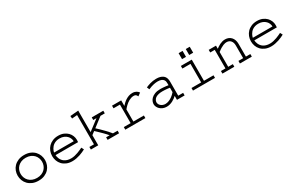

<svg xmlns="http://www.w3.org/2000/svg" viewBox="134 -1813 4534 3012"><g transform="rotate(-30 2400.5 -307.5)"><path d="M51.8 -218.3Q51.8 -263.2 67.6 -304.9Q83.5 -346.7 114.7 -378.9Q146 -411.1 192.4 -430.7Q238.8 -450.2 299.8 -450.2Q362.3 -450.2 408.9 -430.2Q455.6 -410.2 486.3 -377.2Q517.1 -344.2 532.5 -302.7Q547.9 -261.2 547.9 -217.8Q547.9 -174.8 532.7 -133.1Q517.6 -91.3 486.8 -58.6Q456.1 -25.9 409.7 -5.9Q363.3 14.2 300.8 14.2Q239.3 14.2 192.9 -5.4Q146.5 -24.9 115 -57.4Q83.5 -89.8 67.6 -131.8Q51.8 -173.8 51.8 -218.3ZM106 -217.8Q106 -182.6 118.7 -149.9Q131.3 -117.2 155.8 -91.8Q180.2 -66.4 216.3 -51.3Q252.4 -36.1 299.8 -36.1Q348.1 -36.1 384.5 -51.5Q420.9 -66.9 445.3 -92.5Q469.7 -118.2 481.9 -150.9Q494.1 -183.6 494.1 -217.8Q494.1 -252.4 481.9 -285.2Q469.7 -317.9 445.3 -343.5Q420.9 -369.1 384.5 -384.5Q348.1 -399.9 299.8 -399.9Q252.9 -399.9 216.8 -384.8Q180.7 -369.6 156 -344.5Q131.3 -319.3 118.7 -286.4Q106 -253.4 106 -217.8Z M1159.2 -57.1Q1139.2 -46.4 1112.1 -33.7Q1085 -21 1053 -10.5Q1021 0 985.4 7.1Q949.7 14.2 913.1 14.2Q853.5 14.2 808.6 -4.9Q763.7 -23.9 733.9 -55.7Q704.1 -87.4 689.2 -128.4Q674.3 -169.4 674.3 -213.4Q674.3 -260.3 690.7 -302.2Q707 -344.2 737.8 -376Q768.6 -407.7 813 -426.3Q857.4 -444.8 913.6 -444.8Q969.7 -444.8 1011.7 -426.8Q1053.7 -408.7 1081.8 -379.9Q1109.9 -351.1 1124 -315.4Q1138.2 -279.8 1138.2 -245.1Q1138.2 -239.3 1137.9 -232.7Q1137.7 -226.1 1137.2 -220Q1136.7 -213.9 1136.5 -208.7Q1136.2 -203.6 1136.2 -201.2H728Q729 -188 732.4 -170.7Q735.8 -153.3 744.1 -134.8Q752.4 -116.2 766.1 -98.1Q779.8 -80.1 800.5 -65.9Q821.3 -51.8 850.3 -43Q879.4 -34.2 918 -34.2Q949.7 -34.2 981.7 -41.7Q1013.7 -49.3 1042.7 -59.8Q1071.8 -70.3 1096.2 -81.8Q1120.6 -93.3 1136.2 -101.1ZM1084 -248Q1084 -272.5 1073.7 -298.8Q1063.5 -325.2 1042.2 -346.9Q1021 -368.7 988.5 -382.8Q956.1 -397 911.1 -397Q878.4 -397 852.5 -389.2Q826.7 -381.3 806.9 -368.4Q787.1 -355.5 773.2 -339.4Q759.3 -323.2 750 -306.6Q740.7 -290 735.4 -274.7Q730 -259.3 728 -248Z M1385.3 -238.8 1572.3 -380.9V-382.8H1516.1V-430.2H1725.1V-382.8H1647L1479 -253.9Q1509.3 -226.6 1539.3 -197.3Q1569.3 -168 1595.7 -140.4Q1622.1 -112.8 1643.8 -88.4Q1665.5 -64 1679.2 -46.9H1763.2V0H1555.2V-46.9H1619.1Q1604 -64.9 1587.9 -82.5Q1571.8 -100.1 1551.3 -120.8Q1530.8 -141.6 1504.2 -167Q1477.5 -192.4 1441.4 -226.1L1385.3 -183.1V0H1252V-46.9H1335V-577.1L1240.2 -568.8L1236.3 -616.2L1385.3 -628.9Z M2049.3 -330.1Q2064.5 -347.2 2085.2 -366.9Q2106 -386.7 2131.8 -403.8Q2157.7 -420.9 2189 -432.4Q2220.2 -443.8 2256.3 -443.8Q2279.8 -443.8 2297.4 -439Q2314.9 -434.1 2328.1 -426.3Q2341.3 -418.5 2351.1 -408.7Q2360.8 -398.9 2368.2 -389.2L2315.4 -350.1Q2309.1 -361.8 2303.5 -370.4Q2297.9 -378.9 2291 -384Q2284.2 -389.2 2275.4 -391.6Q2266.6 -394 2253.4 -394Q2230 -394 2208 -387.2Q2186 -380.4 2165.8 -369.4Q2145.5 -358.4 2127.7 -344.5Q2109.9 -330.6 2095 -316.2Q2080.1 -301.8 2068.6 -288.8Q2057.1 -275.9 2049.3 -266.1V-46.9H2239.3V0H1875.5V-46.9H1999.5V-382.8H1883.3V-430.2H2049.3Z M2950.2 -46.9V0H2811.5V-71.8Q2796.4 -57.6 2776.1 -42.5Q2755.9 -27.3 2731.9 -14.6Q2708 -2 2680.2 6.1Q2652.3 14.2 2621.6 14.2Q2583.5 14.2 2553.5 1.7Q2523.4 -10.7 2502.7 -30.5Q2481.9 -50.3 2470.7 -75Q2459.5 -99.6 2459.5 -123.5Q2459.5 -145 2469.5 -171.6Q2479.5 -198.2 2503.7 -221.9Q2527.8 -245.6 2568.6 -261.7Q2609.4 -277.8 2671.4 -277.8Q2674.8 -277.8 2688.5 -277.3Q2702.1 -276.9 2721.9 -275.4Q2741.7 -273.9 2765.1 -271.5Q2788.6 -269 2811.5 -265.1V-295.9Q2811.5 -308.1 2809.6 -326.2Q2807.6 -344.2 2796.4 -361.1Q2785.2 -377.9 2760.7 -389.9Q2736.3 -401.9 2691.4 -401.9Q2677.7 -401.9 2660.4 -400.1Q2643.1 -398.4 2621.8 -394Q2600.6 -389.6 2575.2 -381.3Q2549.8 -373 2519.5 -359.9L2500.5 -404.8Q2516.6 -412.1 2537.1 -419.9Q2557.6 -427.7 2582 -434.6Q2606.4 -441.4 2634.3 -445.8Q2662.1 -450.2 2692.4 -450.2Q2734.9 -450.2 2763.9 -441.4Q2793 -432.6 2811.8 -418.7Q2830.6 -404.8 2840.6 -387.7Q2850.6 -370.6 2855.2 -353.3Q2859.9 -335.9 2860.6 -320.8Q2861.3 -305.7 2861.3 -295.9V-46.9ZM2811.5 -219.2Q2802.7 -220.7 2789.3 -222.7Q2775.9 -224.6 2758.8 -226.1Q2741.7 -227.5 2721.9 -228.8Q2702.1 -230 2681.2 -230Q2640.1 -230 2611.6 -223.1Q2583 -216.3 2564.5 -205.8Q2545.9 -195.3 2535.4 -182.6Q2524.9 -169.9 2520 -158.4Q2515.1 -147 2514.2 -137.9Q2513.2 -128.9 2513.2 -126Q2513.2 -107.4 2522 -90.6Q2530.8 -73.7 2545.9 -61.3Q2561 -48.8 2581.1 -41.5Q2601.1 -34.2 2623.5 -34.2Q2633.8 -34.2 2652.6 -37.1Q2671.4 -40 2696 -50.5Q2720.7 -61 2750.2 -82Q2779.8 -103 2811.5 -139.2Z M3271.5 -621.1V-513.2H3199.7V-621.1ZM3401.4 -621.1V-513.2H3329.6V-621.1ZM3327.6 -46.9H3500.5V0H3101.6V-46.9H3277.3V-382.8H3130.4V-430.2H3327.6Z M3766.6 -374Q3782.7 -385.7 3801.5 -398.4Q3820.3 -411.1 3841.8 -421.4Q3863.3 -431.6 3887.2 -438.2Q3911.1 -444.8 3937.5 -444.8Q3972.2 -444.8 4000 -432.6Q4027.8 -420.4 4047.1 -398.7Q4066.4 -377 4076.9 -346.7Q4087.4 -316.4 4087.4 -279.8V-46.9H4167.5V0H3951.7V-46.9H4037.6V-275.9Q4037.6 -331.1 4010.7 -363Q3983.9 -395 3936 -395Q3925.3 -395 3910.2 -392.6Q3895 -390.1 3874.3 -381.8Q3853.5 -373.5 3826.9 -357.7Q3800.3 -341.8 3766.6 -314.9V-46.9H3850.6V0H3634.8V-46.9H3716.8V-382.8H3634.8V-430.2H3766.6Z M4759.8 -57.1Q4739.7 -46.4 4712.6 -33.7Q4685.5 -21 4653.6 -10.5Q4621.6 0 4585.9 7.1Q4550.3 14.2 4513.7 14.2Q4454.1 14.2 4409.2 -4.9Q4364.3 -23.9 4334.5 -55.7Q4304.7 -87.4 4289.8 -128.4Q4274.9 -169.4 4274.9 -213.4Q4274.9 -260.3 4291.3 -302.2Q4307.6 -344.2 4338.4 -376Q4369.1 -407.7 4413.6 -426.3Q4458 -444.8 4514.2 -444.8Q4570.3 -444.8 4612.3 -426.8Q4654.3 -408.7 4682.4 -379.9Q4710.4 -351.1 4724.6 -315.4Q4738.8 -279.8 4738.8 -245.1Q4738.8 -239.3 4738.5 -232.7Q4738.3 -226.1 4737.8 -220Q4737.3 -213.9 4737.1 -208.7Q4736.8 -203.6 4736.8 -201.2H4328.6Q4329.6 -188 4333 -170.7Q4336.4 -153.3 4344.7 -134.8Q4353 -116.2 4366.7 -98.1Q4380.4 -80.1 4401.1 -65.9Q4421.9 -51.8 4450.9 -43Q4480 -34.2 4518.6 -34.2Q4550.3 -34.2 4582.3 -41.7Q4614.3 -49.3 4643.3 -59.8Q4672.4 -70.3 4696.8 -81.8Q4721.2 -93.3 4736.8 -101.1ZM4684.6 -248Q4684.6 -272.5 4674.3 -298.8Q4664.1 -325.2 4642.8 -346.9Q4621.6 -368.7 4589.1 -382.8Q4556.6 -397 4511.7 -397Q4479 -397 4453.1 -389.2Q4427.2 -381.3 4407.5 -368.4Q4387.7 -355.5 4373.8 -339.4Q4359.9 -323.2 4350.6 -306.6Q4341.3 -290 4335.9 -274.7Q4330.6 -259.3 4328.6 -248Z"/></g></svg>

Font: Ethiopic Sadiss
Style: Regular
Weight: 400
Designer: abass alamnehe
Foundry: Senamirmir Project
Version: Version 5.100